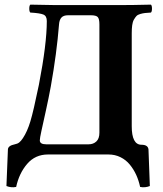

<svg xmlns="http://www.w3.org/2000/svg" viewBox="-20 -667 702 829"><path d="M151.9 -61Q151.9 -43.9 179.2 -43.9H362.8Q382.8 -43.9 396 -56.2Q409.2 -68.4 409.2 -94.2V-562Q409.2 -585.4 402.1 -593.3Q395 -601.1 372.1 -601.1H273.9Q254.4 -601.1 245.4 -591.3Q236.3 -581.5 234.9 -562Q225.1 -438 199.2 -293Q190.4 -245.1 178 -188.7Q165.5 -132.3 158.7 -101.1Q151.9 -69.8 151.9 -61ZM7.8 136.2Q8.3 123.5 11 57.1Q13.7 -9.3 14.2 -22Q15.1 -38.1 43.9 -43.9Q55.2 -45.9 63 -52Q70.8 -58.1 79.1 -70.8Q97.7 -98.6 111.1 -142.8Q124.5 -187 147.9 -300.8Q182.1 -477.5 182.1 -576.2Q182.1 -598.1 167.2 -604.2Q152.3 -610.4 110.8 -612.8Q106.4 -617.2 106.4 -629.9Q106.4 -642.6 110.8 -647Q191.4 -645 221.2 -645H492.2Q551.8 -645 631.8 -647Q636.2 -642.6 636.2 -629.9Q636.2 -617.2 631.8 -612.8Q615.2 -611.8 606.2 -610.8Q597.2 -609.9 585.9 -606.7Q574.7 -603.5 569.3 -597.9Q564 -592.3 558.3 -582.5Q552.7 -572.8 550.8 -558.1Q548.8 -543.5 548.8 -522.9V-122.1Q548.8 -42 590.8 -42Q618.7 -42 621.1 -22Q624 55.7 627 136.2Q606.4 144.5 585 140.1Q579.1 112.3 568.1 88.1Q557.1 64 540.5 43.7Q523.9 23.4 500.2 11.7Q476.6 0 448.2 0H187Q132.3 0 97.4 40.5Q62.5 81.1 49.8 140.1Q28.3 144.5 7.8 136.2Z"/></svg>

Font: Common Serif
Style: Bold
Weight: 700
Designer: Philipp H. Poll, Khaled Hosny
Foundry: Stefan Peev, Context Ltd.
Version: Version 1.026